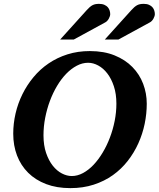

<svg xmlns="http://www.w3.org/2000/svg" viewBox="-20 -949 814 985"><path d="M577.1 -417Q577.1 -467.3 564.2 -506.3Q551.3 -545.4 530.5 -572.3Q509.8 -599.1 483.9 -613Q458 -627 432.1 -627Q402.3 -627 373.8 -611.8Q345.2 -596.7 319.8 -570.6Q294.4 -544.4 272.9 -508.5Q251.5 -472.7 236.1 -431.4Q220.7 -390.1 211.9 -345Q203.1 -299.8 203.1 -254.9Q203.1 -203.1 216.6 -164.1Q230 -125 251 -98.6Q272 -72.3 297.6 -59.1Q323.2 -45.9 348.1 -45.9Q377.4 -45.9 406 -61.3Q434.6 -76.7 460 -103.5Q485.4 -130.4 506.8 -166.3Q528.3 -202.1 543.9 -243.4Q559.6 -284.7 568.4 -329.1Q577.1 -373.5 577.1 -417ZM732.9 -417Q732.9 -365.7 722.2 -313.7Q711.4 -261.7 689.7 -213.6Q668 -165.5 635.3 -123.5Q602.5 -81.5 559.1 -50.5Q515.6 -19.5 460.9 -1.7Q406.2 16.1 340.8 16.1Q271 16.1 216.6 -4.6Q162.1 -25.4 124.5 -62.7Q86.9 -100.1 67.4 -151.1Q47.9 -202.1 47.9 -263.2Q47.9 -314.9 59.8 -366.7Q71.8 -418.5 95 -465.6Q118.2 -512.7 151.9 -553.2Q185.5 -593.8 229.2 -623.5Q272.9 -653.3 326.2 -670.2Q379.4 -687 440.9 -687Q513.2 -687 567.9 -664.8Q622.6 -642.6 659.2 -605.2Q695.8 -567.9 714.4 -519Q732.9 -470.2 732.9 -417ZM545.4 -876.5Q545.4 -871.6 543.5 -865.5Q541.5 -859.4 538.3 -853.5Q535.2 -847.7 530.5 -842.5Q525.9 -837.4 520.5 -834.5L358.4 -746.1H288.6L425.3 -897.5Q433.6 -906.7 440.7 -912.8Q447.8 -918.9 455.1 -922.6Q462.4 -926.3 470.2 -927.7Q478 -929.2 488.3 -929.2Q504.4 -929.2 515.4 -924.3Q526.4 -919.4 533 -911.9Q539.6 -904.3 542.5 -894.8Q545.4 -885.3 545.4 -876.5ZM774.4 -876.5Q774.4 -871.6 772.5 -865.5Q770.5 -859.4 767.3 -853.5Q764.2 -847.7 759.5 -842.5Q754.9 -837.4 749.5 -834.5L587.4 -746.1H517.6L654.3 -897.5Q662.6 -906.7 669.7 -912.8Q676.8 -918.9 684.1 -922.6Q691.4 -926.3 699.2 -927.7Q707 -929.2 717.3 -929.2Q733.4 -929.2 744.4 -924.3Q755.4 -919.4 762 -911.9Q768.6 -904.3 771.5 -894.8Q774.4 -885.3 774.4 -876.5Z"/></svg>

Font: Charis SIL Phon
Style: Bold Italic
Weight: 700
Italic angle: -11°
Foundry: SIL International
Version: Version 5.000